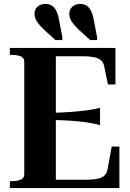

<svg xmlns="http://www.w3.org/2000/svg" viewBox="-20 -953 661 973"><path d="M456 -848 472 -765V-750H437L384 -798Q358 -822 344.5 -842Q331 -862 331 -883Q331 -905 346.5 -919Q362 -933 386 -933Q406 -933 419.5 -924Q433 -915 442 -896.5Q451 -878 456 -848ZM280 -848 296 -765V-750H261L208 -798Q182 -822 168.5 -842Q155 -862 155 -883Q155 -905 170 -919Q185 -933 210 -933Q230 -933 243.5 -924Q257 -915 266 -896.5Q275 -878 280 -848ZM585 -210V0H30V-35H38Q65 -35 84 -42Q103 -49 103 -71V-639Q103 -661 84 -668Q65 -675 38 -675H30V-710H565V-525H527L508 -617Q504 -637 491.5 -648Q479 -659 455.5 -663.5Q432 -668 397 -668H263V-42H405Q436 -42 457.5 -44.5Q479 -47 493 -53Q507 -59 514.5 -69Q522 -79 525 -94L546 -210ZM247 -381Q300 -383 341.5 -386Q383 -389 418 -393.5Q453 -398 487 -407V-319Q453 -328 418 -333Q383 -338 341.5 -341Q300 -344 247 -345Z"/></svg>

Font: Roboto Serif 144pt SemiBold
Style: Regular
Weight: 600
Version: Version 1.008